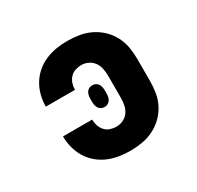

<svg xmlns="http://www.w3.org/2000/svg" viewBox="-124 -679 847 827"><g transform="rotate(-30 300.0 -265.0)"><path d="M302 8Q274 8 246.5 3.5Q219 -1 193 -12Q167 -23 145.5 -41.5Q124 -60 109.5 -84Q95 -108 88 -135.5Q81 -163 81 -191Q81 -191 81 -191Q81 -191 81 -191H226Q226 -191 226 -191Q226 -191 226 -191Q226 -191 226 -191Q226 -191 226 -191Q226 -175 231 -160Q236 -145 246.5 -133.5Q257 -122 272 -117Q287 -112 302 -112Q320 -112 336.5 -120Q353 -128 363 -142.5Q373 -157 376.5 -174.5Q380 -192 380 -210V-320Q380 -338 376.5 -355.5Q373 -373 363 -387.5Q353 -402 336.5 -410Q320 -418 302 -418Q287 -418 272 -413Q257 -408 246.5 -396.5Q236 -385 231 -370Q226 -355 226 -339Q226 -339 226 -339Q226 -339 226 -339Q226 -339 226 -339Q226 -339 226 -339H81Q81 -339 81 -339Q81 -339 81 -339Q81 -367 88 -394.5Q95 -422 109.5 -446Q124 -470 145.5 -488.5Q167 -507 193 -518Q219 -529 246.5 -533.5Q274 -538 302 -538Q332 -538 361.5 -533Q391 -528 417.5 -515Q444 -502 465.5 -481.5Q487 -461 501 -434.5Q515 -408 520 -379Q525 -350 525 -320V-210Q525 -180 520 -151Q515 -122 501 -95.5Q487 -69 465.5 -48.5Q444 -28 417.5 -15Q391 -2 361.5 3Q332 8 302 8ZM300 -211Q292 -211 284.5 -214.5Q277 -218 272.5 -224.5Q268 -231 266 -239Q264 -247 264 -255V-275Q264 -283 266 -291Q268 -299 272.5 -305.5Q277 -312 284.5 -315.5Q292 -319 300 -319Q308 -319 315.5 -315.5Q323 -312 327.5 -305.5Q332 -299 334 -291Q336 -283 336 -275V-255Q336 -247 334 -239Q332 -231 327.5 -224.5Q323 -218 315.5 -214.5Q308 -211 300 -211Z"/></g></svg>

Font: Iosevka Curly Slab HvEx
Style: Regular
Weight: 900
Width: 7
Monospace: yes
Designer: Belleve Invis
Foundry: Belleve Invis
Version: Version 11.1.0; ttfautohint (v1.8.3)